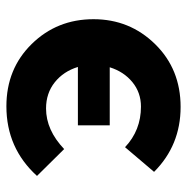

<svg xmlns="http://www.w3.org/2000/svg" viewBox="-12 -574 598 615"><g transform="rotate(90 287.5 -267.0)"><path d="M382 -319V-217H195Q209 -171 244 -143Q279 -115 328 -115Q397 -115 458 -173L544 -86Q455 12 321 12Q201 12 121.5 -69Q42 -150 42 -267Q42 -383 122 -464.5Q202 -546 323 -546Q446 -546 531 -461L452 -368Q398 -419 322 -419Q277 -419 243.5 -391.5Q210 -364 196 -319Z"/></g></svg>

Font: Quicksand
Style: Bold
Weight: 700
Version: Version 3.000